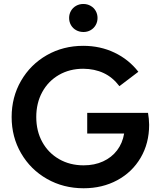

<svg xmlns="http://www.w3.org/2000/svg" viewBox="-20 -957 829 990"><path d="M40 -353.5Q40 -456.5 88.6 -540.5Q137.2 -624.5 221.4 -672.6Q305.7 -720.7 409.2 -720.7Q497.1 -720.7 570.6 -685.5Q644 -650.4 693.4 -586.9L595.7 -512.7Q561 -558.6 514.4 -580.3Q467.8 -602.1 409.2 -602.5Q338.9 -602.5 283.7 -570.6Q228.5 -538.6 197.8 -482.2Q167 -425.8 167 -353.5Q167 -281.2 198 -224.9Q229 -168.5 284.7 -136.5Q340.3 -104.5 411.1 -104.5Q467.3 -104.5 511.5 -124.8Q555.7 -145 583.7 -181.9Q611.8 -218.8 620.1 -268.6H429.7V-375H743.2Q748.5 -345.2 749 -313.5Q749 -218.3 705.3 -143.8Q661.6 -69.3 584.7 -27.8Q507.8 13.7 411.1 13.7Q307.1 13.7 222.4 -34.4Q137.7 -82.5 88.9 -166.5Q40 -250.5 40 -353.5ZM336.4 -864.3Q336.4 -884.3 345.9 -900.9Q355.5 -917.5 372.3 -927Q389.2 -936.5 409.7 -936.5Q430.2 -936.5 447 -927Q463.9 -917.5 473.4 -900.9Q482.9 -884.3 482.9 -864.3Q482.9 -844.2 473.4 -827.6Q463.9 -811 447.3 -801.5Q430.7 -792 410.6 -792Q389.6 -792 372.8 -801.3Q356 -810.5 346.2 -827.1Q336.4 -843.8 336.4 -864.3Z"/></svg>

Font: Wanted Sans SemiBold
Style: Regular
Weight: 600
Designer: Original Design by Kil Hyung-jin and Kang Hanbin, Wanted Lab, Inc; Hangeul from Source Han Sans by Jang Soo-young and Ka
Foundry: Wanted Lab, Inc.
Version: Version 1.003